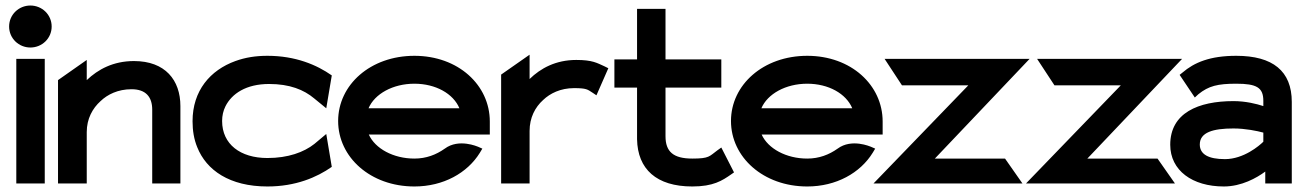

<svg xmlns="http://www.w3.org/2000/svg" viewBox="-20 -664 4721 695"><path d="M13 -568C13 -525 48 -492 90 -492C132 -492 167 -525 167 -568C167 -611 132 -644 90 -644C48 -644 13 -611 13 -568ZM39 0H142V-451H39Z M190 0H294V-186C294 -234 315 -272 344 -298C369 -322 407 -341 456 -341C508 -341 531 -313 531 -267V0H633V-280C633 -374 578 -443 465 -443C390 -443 335 -413 294 -374V-447L190 -374Z M677 -225C677 -192 682 -160 694 -131C727 -48 811 11 948 11C1050 11 1127 -22 1181 -60L1161 -179L1118 -143C1080 -113 1023 -92 948 -92C850 -92 784 -142 784 -226C784 -245 788 -263 796 -279C819 -325 871 -360 954 -360C1029 -360 1080 -339 1117 -308L1161 -272L1181 -391C1127 -429 1050 -462 948 -462C905 -462 868 -456 832 -443C741 -410 677 -336 677 -225Z M1204 -226C1204 -95 1321 11 1480 11C1585 11 1672 -38 1717 -111L1726 -126L1710 -133C1709 -133 1641 -164 1590 -126C1559 -104 1523 -90 1480 -90C1404 -90 1338 -126 1315 -177H1753V-224C1753 -356 1639 -462 1480 -462C1321 -462 1204 -357 1204 -226ZM1314 -272C1336 -324 1402 -361 1480 -361C1557 -361 1621 -325 1643 -272Z M1794 0H1897V-190C1897 -238 1917 -276 1946 -302C1971 -326 2009 -345 2058 -345C2103 -345 2107 -340 2124 -329L2139 -319L2182 -417L2168 -424C2141 -436 2125 -447 2066 -447C1992 -447 1937 -417 1897 -378V-466L1794 -394Z M2204 -347H2286V-160C2288 -52 2356 11 2486 11C2562 11 2594 -10 2627 -33L2637 -40L2591 -130L2577 -120C2547 -98 2548 -90 2486 -90C2417 -90 2389 -115 2389 -171V-347H2591V-449H2389V-632H2286V-449H2204Z M2626 -226C2626 -95 2743 11 2902 11C3007 11 3094 -38 3139 -111L3148 -126L3132 -133C3131 -133 3063 -164 3012 -126C2981 -104 2945 -90 2902 -90C2826 -90 2760 -126 2737 -177H3175V-224C3175 -356 3061 -462 2902 -462C2743 -462 2626 -357 2626 -226ZM2736 -272C2758 -324 2824 -361 2902 -361C2979 -361 3043 -325 3065 -272Z M3142 0H3681L3618 -90H3364L3707 -451H3182L3245 -355H3485Z M3694 0H4233L4170 -90H3916L4259 -451H3734L3797 -355H4037Z M4216 -140C4216 -47 4296 11 4410 11C4474 11 4529 -20 4560 -43V0H4656V-295C4656 -407 4587 -462 4455 -462C4360 -462 4303 -438 4260 -401L4250 -393L4305 -311L4318 -323C4355 -353 4388 -361 4455 -361C4529 -361 4553 -347 4553 -299V-280C4529 -288 4489 -298 4445 -298C4317 -298 4216 -255 4216 -140ZM4323 -141C4323 -185 4371 -199 4445 -199C4488 -199 4531 -190 4553 -184V-151C4539 -137 4482 -88 4414 -88C4355 -88 4323 -105 4323 -141Z"/></svg>

Font: Charger Sport
Style: BlkExt
Weight: 900
Designer: Jasper
Foundry: Cannot Into Space Fonts
Version: Version 1.1